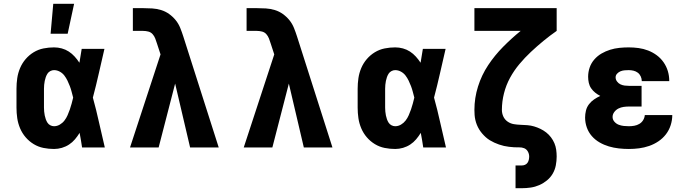

<svg xmlns="http://www.w3.org/2000/svg" viewBox="-20 -778 3640 1013"><path d="M265 8Q237 8 209.5 2.5Q182 -3 158 -17.5Q134 -32 115.5 -53.5Q97 -75 86 -101Q75 -127 71 -154.5Q67 -182 67 -210V-310Q67 -338 71 -365.5Q75 -393 86 -419Q97 -445 115.5 -466.5Q134 -488 158 -502.5Q182 -517 209.5 -522.5Q237 -528 265 -528Q286 -528 306 -522.5Q326 -517 343 -506Q360 -495 374 -479.5Q388 -464 399 -447Q402 -465 405 -483.5Q408 -502 411 -520H531Q516 -456 501.5 -391.5Q487 -327 470 -263Q488 -198 502.5 -132Q517 -66 533 0H413Q410 -19 407 -38.5Q404 -58 400 -77Q389 -59 375.5 -43Q362 -27 344.5 -15.5Q327 -4 306.5 2Q286 8 265 8ZM265 -112Q281 -112 295.5 -120.5Q310 -129 320 -142Q330 -155 336.5 -170Q343 -185 348.5 -200.5Q354 -216 358 -231.5Q362 -247 366 -263Q362 -278 358 -293.5Q354 -309 348.5 -323.5Q343 -338 336 -352.5Q329 -367 319.5 -379.5Q310 -392 295.5 -400Q281 -408 265 -408Q255 -408 245.5 -403Q236 -398 230.5 -389.5Q225 -381 221.5 -371Q218 -361 216 -351Q214 -341 213 -330.5Q212 -320 212 -310V-210Q212 -200 213 -189.5Q214 -179 216 -169Q218 -159 221.5 -149Q225 -139 230.5 -130.5Q236 -122 245.5 -117Q255 -112 265 -112ZM247 -600 261 -758H371L337 -600Z M666 0 827 -491 808 -549Q804 -562 799 -575Q794 -588 785 -598Q776 -608 762.5 -611.5Q749 -615 735 -615H681V-735H735Q759 -735 783 -733.5Q807 -732 830 -725Q853 -718 872.5 -704Q892 -690 907 -671.5Q922 -653 931 -630.5Q940 -608 947 -586L1134 0H983L904 -337L817 0Z M1266 0 1427 -491 1408 -549Q1404 -562 1399 -575Q1394 -588 1385 -598Q1376 -608 1362.5 -611.5Q1349 -615 1335 -615H1281V-735H1335Q1359 -735 1383 -733.5Q1407 -732 1430 -725Q1453 -718 1472.5 -704Q1492 -690 1507 -671.5Q1522 -653 1531 -630.5Q1540 -608 1547 -586L1734 0H1583L1504 -337L1417 0Z M2065 8Q2037 8 2009.5 2.5Q1982 -3 1958 -17.5Q1934 -32 1915.5 -53.5Q1897 -75 1886 -101Q1875 -127 1871 -154.5Q1867 -182 1867 -210V-310Q1867 -338 1871 -365.5Q1875 -393 1886 -419Q1897 -445 1915.5 -466.5Q1934 -488 1958 -502.5Q1982 -517 2009.5 -522.5Q2037 -528 2065 -528Q2086 -528 2106 -522.5Q2126 -517 2143 -506Q2160 -495 2174 -479.5Q2188 -464 2199 -447Q2202 -465 2205 -483.5Q2208 -502 2211 -520H2331Q2316 -456 2301.5 -391.5Q2287 -327 2270 -263Q2288 -198 2302.5 -132Q2317 -66 2333 0H2213Q2210 -19 2207 -38.5Q2204 -58 2200 -77Q2189 -59 2175.5 -43Q2162 -27 2144.5 -15.5Q2127 -4 2106.5 2Q2086 8 2065 8ZM2065 -112Q2081 -112 2095.5 -120.5Q2110 -129 2120 -142Q2130 -155 2136.5 -170Q2143 -185 2148.5 -200.5Q2154 -216 2158 -231.5Q2162 -247 2166 -263Q2162 -278 2158 -293.5Q2154 -309 2148.5 -323.5Q2143 -338 2136 -352.5Q2129 -367 2119.5 -379.5Q2110 -392 2095.5 -400Q2081 -408 2065 -408Q2055 -408 2045.5 -403Q2036 -398 2030.5 -389.5Q2025 -381 2021.5 -371Q2018 -361 2016 -351Q2014 -341 2013 -330.5Q2012 -320 2012 -310V-210Q2012 -200 2013 -189.5Q2014 -179 2016 -169Q2018 -159 2021.5 -149Q2025 -139 2030.5 -130.5Q2036 -122 2045.5 -117Q2055 -112 2065 -112Z M2700 215V95H2733Q2742 95 2750 91.5Q2758 88 2763 81Q2768 74 2770 65Q2772 56 2772 48Q2772 34 2765 21.5Q2758 9 2745.5 4Q2733 -1 2719.5 -0.5Q2706 0 2692.5 -1Q2679 -2 2665.5 -3.5Q2652 -5 2639 -8Q2626 -11 2613 -15.5Q2600 -20 2588 -25.5Q2576 -31 2564.5 -38Q2553 -45 2543 -54Q2533 -63 2524 -73.5Q2515 -84 2508 -95.5Q2501 -107 2496 -119.5Q2491 -132 2488 -145Q2485 -158 2484 -171.5Q2483 -185 2483 -198Q2483 -261 2502 -321.5Q2521 -382 2555.5 -434Q2590 -486 2634.5 -531Q2679 -576 2727 -615H2483V-735H2917V-615Q2881 -590 2847 -562Q2813 -534 2781 -504Q2749 -474 2720.5 -440Q2692 -406 2671 -367.5Q2650 -329 2639 -285.5Q2628 -242 2628 -198Q2628 -180 2635.5 -163.5Q2643 -147 2658 -136.5Q2673 -126 2691 -123Q2709 -120 2727 -119.5Q2745 -119 2763 -117.5Q2781 -116 2798 -111Q2815 -106 2831.5 -98Q2848 -90 2862 -79Q2876 -68 2887 -53.5Q2898 -39 2905 -22.5Q2912 -6 2914.5 12Q2917 30 2917 48Q2917 71 2912.5 94.5Q2908 118 2896 138.5Q2884 159 2865.5 174Q2847 189 2825.5 198.5Q2804 208 2780.5 211.5Q2757 215 2733 215Z M3298 8Q3271 8 3244.5 5Q3218 2 3192.5 -5.5Q3167 -13 3143.5 -26.5Q3120 -40 3102.5 -60Q3085 -80 3076 -105.5Q3067 -131 3067 -158Q3067 -176 3071.5 -194.5Q3076 -213 3087.5 -228Q3099 -243 3114.5 -253.5Q3130 -264 3147 -272Q3133 -279 3120.5 -289Q3108 -299 3099 -312Q3090 -325 3086.5 -341Q3083 -357 3083 -373Q3083 -398 3091 -421.5Q3099 -445 3115.5 -464Q3132 -483 3153.5 -495.5Q3175 -508 3199 -515.5Q3223 -523 3248 -525.5Q3273 -528 3297 -528Q3323 -528 3349 -524.5Q3375 -521 3399.5 -511.5Q3424 -502 3445 -486.5Q3466 -471 3481 -449.5Q3496 -428 3503.5 -403Q3511 -378 3511 -352V-350H3366V-351Q3366 -363 3360.5 -375Q3355 -387 3345 -394.5Q3335 -402 3322.5 -405Q3310 -408 3297 -408Q3286 -408 3275 -407Q3264 -406 3254 -402Q3244 -398 3236 -389.5Q3228 -381 3228 -370Q3228 -358 3235.5 -348Q3243 -338 3253.5 -333Q3264 -328 3276 -326.5Q3288 -325 3300 -325H3365V-216H3300Q3285 -216 3270.5 -214Q3256 -212 3243 -205.5Q3230 -199 3221 -187Q3212 -175 3212 -161Q3212 -147 3221.5 -136Q3231 -125 3244 -120Q3257 -115 3270.5 -113.5Q3284 -112 3298 -112Q3312 -112 3326.5 -114.5Q3341 -117 3353.5 -124.5Q3366 -132 3373.5 -144.5Q3381 -157 3382 -171H3527Q3527 -144 3518.5 -117.5Q3510 -91 3493.5 -69.5Q3477 -48 3454 -32.5Q3431 -17 3405 -8Q3379 1 3352 4.5Q3325 8 3298 8Z"/></svg>

Font: Iosevka Etoile Heavy
Style: Regular
Weight: 900
Designer: Belleve Invis
Foundry: Belleve Invis
Version: Version 22.1.2; ttfautohint (v1.8.4)